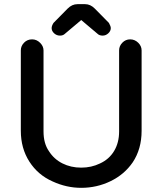

<svg xmlns="http://www.w3.org/2000/svg" viewBox="-20 -884 780 922"><path d="M228 -749Q228 -760 237 -774L305 -843Q326 -864 352 -864H389Q414 -864 435 -843L503 -774Q512 -758 512 -749Q512 -735 500 -724Q488 -713 473 -713Q457 -713 448 -722L371 -787Q370 -788 370 -788Q370 -788 368 -786L292 -722Q283 -713 268 -713Q252 -713 240 -724Q228 -735 228 -749ZM80 -642Q80 -663 95.5 -679Q111 -695 134 -695Q156 -695 172.5 -678.5Q189 -662 189 -642V-253Q189 -195 215 -158Q239 -120 279.5 -99.5Q320 -79 370 -79Q419 -79 460 -99Q504 -119 528 -159Q552 -199 552 -253V-642Q552 -663 567.5 -679Q583 -695 605 -695Q627 -695 643.5 -679Q660 -663 660 -642V-256Q660 -168 617 -104Q577 -46 511 -14Q445 18 370 18Q299 18 232 -13Q162 -44 121 -108Q80 -172 80 -256Z"/></svg>

Font: 寒蝉全圆体 Bold
Style: Regular
Weight: 700
Designer: Warren2060
      Designed by Motoya company      

      [Varela Round]
      Joe Prince(Latin component); Avraham Cornf
Foundry: ChillType
Version: Version 3.200